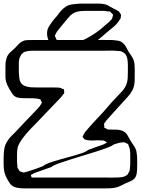

<svg xmlns="http://www.w3.org/2000/svg" viewBox="-59 -980 778 1060"><path d="M698 -46Q697 -36 696 -25.5Q695 -15 691 -6Q683 10 667.5 17.5Q652 25 637 31Q622 38 607.5 45.5Q593 53 577 56Q563 59 548 59.5Q533 60 519 60H72Q55 60 37.5 57Q20 54 6 44Q-1 38 -5.5 30.5Q-10 23 -15 16Q-29 -8 -35 -31Q-39 -51 -39 -71.5Q-39 -92 -39 -111Q-39 -134 -35.5 -157Q-32 -180 -19 -200Q-11 -214 0.5 -225.5Q12 -237 23 -248L91 -320Q107 -337 123 -353Q139 -369 154 -386Q162 -394 168 -406Q169 -408 170.5 -410Q172 -412 172 -413Q172 -417 168 -421Q167 -423 166 -427Q165 -431 163 -432Q161 -433 157 -433Q153 -434 149.5 -435Q146 -436 142 -436Q123 -438 104.5 -437.5Q86 -437 67 -438Q60 -438 51.5 -439Q43 -440 35 -442Q19 -448 10 -461Q1 -474 -7 -488Q-20 -510 -26 -531Q-29 -544 -29 -557.5Q-29 -571 -29 -584Q-29 -598 -29 -611Q-29 -624 -28 -637Q-26 -648 -23 -658.5Q-20 -669 -14 -678Q-6 -689 4 -697Q14 -705 23 -714Q33 -725 43.5 -736Q54 -747 67 -753Q77 -758 90 -758.5Q103 -759 114 -759H450Q473 -759 506.5 -759.5Q540 -760 562 -759Q577 -758 592.5 -755.5Q608 -753 620 -742Q631 -733 637.5 -719.5Q644 -706 651 -694Q658 -684 665.5 -673Q673 -662 678 -650Q683 -637 684 -621.5Q685 -606 685 -591Q685 -569 684.5 -536Q684 -503 671 -480Q661 -461 645 -444Q629 -427 614 -410Q593 -388 572 -364Q551 -340 530 -317Q528 -314 525.5 -311Q523 -308 521 -304Q520 -303 518.5 -301.5Q517 -300 516 -298Q515 -295 515.5 -291Q516 -287 517 -284Q517 -283 516.5 -280Q516 -277 517 -275Q520 -272 524 -272Q527 -271 530 -268.5Q533 -266 536 -265Q538 -264 541.5 -264.5Q545 -265 547 -265Q564 -264 584 -264Q604 -264 620 -256Q636 -249 644 -234.5Q652 -220 660 -206Q668 -192 678 -178.5Q688 -165 693 -150Q695 -141 696 -131.5Q697 -122 698 -113Q699 -97 698.5 -80.5Q698 -64 698 -46ZM517 -700H122Q112 -700 102 -699Q92 -698 82 -695Q80 -694 77 -693.5Q74 -693 72 -691Q70 -690 68 -688Q66 -686 64 -684Q63 -683 60.5 -681Q58 -679 57 -677Q56 -675 55 -672Q54 -669 52 -667Q45 -651 45 -633Q45 -615 45 -598Q45 -591 45 -582.5Q45 -574 46 -566Q47 -557 48 -547Q49 -537 53 -529Q61 -512 78 -505.5Q95 -499 113 -498Q128 -497 152.5 -497Q177 -497 201.5 -497Q226 -497 241 -497Q252 -497 263 -496.5Q274 -496 283 -491Q285 -490 289 -489Q293 -488 294 -486Q295 -485 295 -480.5Q295 -476 295 -474Q295 -473 295.5 -470Q296 -467 295 -465Q295 -464 293.5 -462.5Q292 -461 290 -459Q287 -455 284 -450.5Q281 -446 276 -441L231 -394Q216 -379 192.5 -354Q169 -329 145 -304Q121 -279 106 -264Q85 -242 66 -216.5Q47 -191 39 -168Q35 -149 35 -129.5Q35 -110 35 -91Q35 -84 35.5 -77.5Q36 -71 37 -64Q37 -62 37 -58.5Q37 -55 38 -53Q40 -50 42.5 -46.5Q45 -43 46 -40Q48 -36 49 -35Q51 -34 52 -34Q53 -34 54 -33Q58 -32 62 -30Q66 -28 70 -28Q72 -27 75.5 -28Q79 -29 81 -30Q88 -31 94 -33Q100 -35 106 -37Q125 -43 143 -49.5Q161 -56 179 -63Q188 -72 213 -81Q238 -90 270.5 -99Q303 -108 335.5 -117Q368 -126 393 -134.5Q418 -143 427 -152Q447 -160 467.5 -167Q488 -174 508 -181Q513 -183 518 -185.5Q523 -188 527 -191Q529 -192 530.5 -192Q532 -192 532 -193Q532 -194 528.5 -195.5Q525 -197 525 -198Q522 -200 519.5 -201.5Q517 -203 514 -204Q511 -205 506.5 -204.5Q502 -204 498 -205Q479 -206 459.5 -204.5Q440 -203 421 -207Q419 -208 414.5 -208.5Q410 -209 408 -210Q407 -211 405 -214Q403 -217 402 -218Q401 -219 399 -221Q397 -223 397 -224Q397 -228 400 -231Q403 -239 406.5 -244Q410 -249 414 -255Q429 -273 445 -290.5Q461 -308 477 -325Q492 -340 510.5 -361Q529 -382 547 -403Q565 -424 580 -439Q596 -456 612.5 -473.5Q629 -491 638 -512Q645 -529 646 -548Q647 -567 647 -585Q647 -601 647 -617Q647 -633 645 -649Q644 -662 637.5 -674Q631 -686 619 -692Q612 -697 603 -698Q594 -699 586 -699Q570 -701 552.5 -700.5Q535 -700 517 -700ZM568 -182Q561 -175 535 -165Q509 -155 472.5 -143.5Q436 -132 396.5 -120Q357 -108 320.5 -96.5Q284 -85 258.5 -75.5Q233 -66 225 -58L140 -28Q134 -26 128.5 -23.5Q123 -21 118 -17Q113 -17 111 -13Q111 -13 111.5 -12.5Q112 -12 112 -11Q113 -10 113.5 -6Q114 -2 115 -1Q116 0 119 0Q122 0 123 0H517Q535 0 553 0.5Q571 1 589 0Q598 -1 608 -1.5Q618 -2 626 -5Q630 -7 636 -10Q642 -13 645 -16Q647 -18 648 -21Q649 -24 650 -26Q652 -28 653.5 -30.5Q655 -33 656 -36Q657 -39 657 -42.5Q657 -46 658 -49Q660 -63 660 -77Q660 -91 660 -104V-134Q659 -145 658 -154.5Q657 -164 652 -173Q651 -175 650.5 -178.5Q650 -182 648 -184Q647 -186 643.5 -187Q640 -188 638 -189Q636 -191 633 -192.5Q630 -194 628 -194Q626 -195 622.5 -194.5Q619 -194 617 -194Q605 -193 593.5 -190Q582 -187 568 -182ZM533 -803Q520 -792 507 -780.5Q494 -769 480 -758Q469 -748 456.5 -739Q444 -730 430 -723Q420 -719 409.5 -716.5Q399 -714 388 -712Q376 -711 363.5 -710.5Q351 -710 338 -710Q323 -710 302 -710.5Q281 -711 260 -716Q239 -721 224 -735Q218 -741 214 -748Q210 -755 207 -762Q197 -789 203 -815Q205 -823 210 -831.5Q215 -840 220 -847Q228 -860 238 -871.5Q248 -883 258 -895Q266 -906 274.5 -916.5Q283 -927 293 -935Q313 -952 337 -955.5Q361 -959 383 -960H455Q472 -960 489 -960Q506 -960 522 -956Q530 -954 537 -950Q544 -946 551 -942L585 -924Q588 -922 592 -920Q596 -918 599 -915L603 -908Q605 -906 607 -903Q609 -900 609 -898Q610 -897 609 -894.5Q608 -892 608 -890Q608 -887 608 -884Q608 -881 606 -878Q605 -875 603 -872Q601 -869 599 -867Q587 -848 569.5 -833Q552 -818 533 -803ZM292 -851Q285 -842 277.5 -833Q270 -824 262 -814Q259 -810 255.5 -805.5Q252 -801 250 -796Q249 -793 246.5 -788.5Q244 -784 244 -781Q244 -780 245.5 -777.5Q247 -775 248 -774Q250 -765 253 -761Q255 -760 256 -760Q257 -760 258 -759Q262 -758 266 -756Q270 -754 274 -752Q283 -750 293.5 -750Q304 -750 314 -750Q330 -750 347 -750Q364 -750 380 -752Q395 -755 421 -769Q447 -783 473 -801Q499 -819 514 -834Q523 -842 532.5 -849.5Q542 -857 550 -866Q552 -868 555 -871Q558 -874 559 -876Q561 -880 562 -884.5Q563 -889 564 -893Q564 -895 565 -896.5Q566 -898 565 -899Q565 -901 563.5 -901.5Q562 -902 561 -903Q559 -905 556 -909Q553 -913 550 -915Q547 -917 543 -917Q539 -917 536 -917Q523 -920 508.5 -920Q494 -920 480 -920H411Q398 -920 384 -918.5Q370 -917 357 -912Q337 -904 322 -886.5Q307 -869 292 -851Z"/></svg>

Font: Rubik Vinyl
Style: Regular
Weight: 400
Designer: Hubert and Fischer, NaN
Foundry: Hubert and Fischer, NaN
Version: Version 2.200